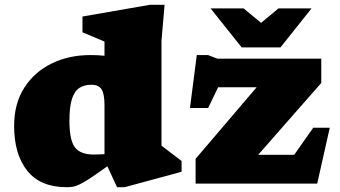

<svg xmlns="http://www.w3.org/2000/svg" viewBox="-20 -767 1420 802"><path d="M738.5 -49.5 500.5 15H469L428.5 -72.5Q386 -42 359.2 -24.2Q332.5 -6.5 315.2 2Q298 10.5 285.5 12.8Q273 15 259 15Q149 15 94 -53.5Q39 -122 39 -241Q39 -334 81.2 -400.2Q123.5 -466.5 195.8 -501.8Q268 -537 357.5 -537Q390.5 -537 416.5 -534V-593.5L324.5 -632V-698L606.5 -747H667.5L654.5 -597V-158.5L738.5 -94.5ZM416.5 -327Q416.5 -375.5 404 -394.2Q391.5 -413 362 -413Q332.5 -413 312 -400Q291.5 -387 280.8 -354.5Q270 -322 270 -262.5Q270 -182 292.8 -151.8Q315.5 -121.5 371 -121.5Q390.5 -121.5 416.5 -123ZM797 0V-103.5L1052 -402.5H891L849.5 -316H773.5L802 -537H849L888 -522H1322V-420.5L1058.5 -120.5H1209L1288.5 -233.5H1357.5L1305 0ZM1281.5 -732 1151.5 -569H989.5L859.5 -732H997.5L1070.5 -671.5L1143.5 -732Z"/></svg>

Font: Newsreader Caption ExtraBold
Style: Regular
Weight: 800
Designer: Hugues Gentile
Foundry: Production Type
Version: Version 1.001